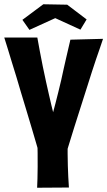

<svg xmlns="http://www.w3.org/2000/svg" viewBox="-50 -880 503 900"><path d="M124 0Q126 -36 126.5 -97.5Q127 -159 125 -234L267 -224Q267 -189 267 -159Q267 -129 268 -103Q269 -77 270 -52Q271 -27 273 -1ZM-30 -704H125Q130 -676 136.5 -641Q143 -606 150.5 -569Q158 -532 166 -496Q173 -464 179.5 -436Q186 -408 191 -386.5Q196 -365 199 -354Q204 -372 210 -395.5Q216 -419 223 -447Q230 -475 237 -505Q242 -529 247.5 -553Q253 -577 258.5 -601.5Q264 -626 269.5 -649Q275 -672 280 -694L433 -698Q427 -679 418.5 -655Q410 -631 400.5 -603Q391 -575 381 -544Q371 -513 361 -481Q345 -430 328.5 -379Q312 -328 297.5 -281.5Q283 -235 271.5 -197.5Q260 -160 253 -136L140 -137Q132 -166 121.5 -202Q111 -238 99 -278.5Q87 -319 74 -362Q61 -405 48 -448Q38 -484 27 -519Q16 -554 6 -587Q-4 -620 -13 -649.5Q-22 -679 -30 -704ZM327 -741 209 -795 88 -740 55 -787 153 -860 265 -858 356 -789Z"/></svg>

Font: Truculenta Black
Style: Regular
Weight: 900
Version: Version 1.002